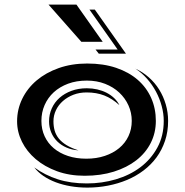

<svg xmlns="http://www.w3.org/2000/svg" viewBox="-20 -769 826 856"><path d="M196.3 -748.5H320.8L438 -582.5H342.8ZM405.8 -548.3H504.4L378.9 -726.1H402.8L541.5 -529.8H420.4ZM56.2 -228Q56.2 -281.2 79.1 -328.4Q102.1 -375.5 143.3 -410.4Q184.6 -445.3 242.2 -465.6Q299.8 -485.8 368.7 -485.8Q440.9 -485.8 497.8 -466.6Q554.7 -447.3 594 -413.1Q633.3 -378.9 654.1 -332Q674.8 -285.2 674.8 -230Q674.8 -176.8 652.1 -131.8Q629.4 -86.9 587.6 -54.4Q545.9 -22 487.5 -3.7Q429.2 14.6 357.4 14.6Q289.6 14.6 234.1 -5.6Q178.7 -25.9 139.2 -59.6Q99.6 -93.3 77.9 -137Q56.2 -180.7 56.2 -228ZM132.8 -22.5Q180.2 11.7 237.5 30.3Q294.9 48.8 367.2 48.8Q434.6 48.8 496.6 30.5Q558.6 12.2 606 -23.4Q653.3 -59.1 681.6 -111.1Q710 -163.1 710 -230Q710 -262.7 700.9 -296.1Q691.9 -329.6 675.5 -360.4Q659.2 -391.1 635.7 -417.7Q612.3 -444.3 583.5 -462.9Q616.2 -448.2 643.3 -424.3Q670.4 -400.4 689.5 -369.9Q708.5 -339.4 719 -303.7Q729.5 -268.1 729.5 -230Q729.5 -182.1 715.8 -141.4Q702.1 -100.6 678 -67.6Q653.8 -34.7 620.4 -9.3Q586.9 16.1 546.9 33Q506.8 49.8 461.7 58.6Q416.5 67.4 369.6 67.4Q330.6 67.4 294.9 61.3Q259.3 55.2 228.8 43.7Q198.2 32.2 173.8 15.6Q149.4 -1 132.8 -22.5ZM164.6 -230Q164.6 -192.4 179 -161.4Q193.4 -130.4 219.7 -108.2Q246.1 -85.9 283 -73.7Q319.8 -61.5 364.7 -61.5Q410.2 -61.5 447.3 -74Q484.4 -86.4 511.2 -108.6Q538.1 -130.9 552.7 -161.9Q567.4 -192.9 567.4 -230Q567.4 -266.6 552.7 -299.1Q538.1 -331.5 511.7 -356.2Q485.4 -380.9 448.5 -395.3Q411.6 -409.7 367.2 -409.7Q320.8 -409.7 283.4 -395.8Q246.1 -381.8 219.7 -357.7Q193.4 -333.5 179 -300.8Q164.6 -268.1 164.6 -230ZM198.7 -228Q198.7 -258.8 210.9 -285.9Q223.1 -313 245.4 -332.8Q267.6 -352.5 298.6 -364Q329.6 -375.5 367.2 -375.5Q391.1 -375.5 413.6 -370.4Q436 -365.2 455.1 -355.5Q474.1 -345.7 488.8 -331.8Q503.4 -317.9 512.2 -300.3Q480 -329.6 445.1 -343.3Q410.2 -356.9 366.2 -356.9Q334.5 -356.9 307.6 -346.7Q280.8 -336.4 260.7 -318.8Q240.7 -301.3 229.5 -277.8Q218.3 -254.4 218.3 -228Q218.3 -206.1 223.6 -187Q229 -168 241.9 -151.6Q254.9 -135.3 276.4 -122.1Q297.9 -108.9 330.1 -98.6Q300.8 -100.6 276.6 -111.1Q252.4 -121.6 235.1 -138.7Q217.8 -155.8 208.3 -178.7Q198.7 -201.7 198.7 -228Z"/></svg>

Font: Vast Shadow
Style: Regular
Weight: 400
Designer: Nicole Fally
Foundry: Nicole Fally
Version: Version 1.002